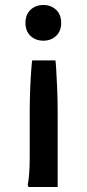

<svg xmlns="http://www.w3.org/2000/svg" viewBox="-20 -572 347 769"><path d="M154 -552Q184 -552 204.5 -533Q225 -514 225 -480Q225 -447 204.5 -428Q184 -409 154 -409Q123 -409 102.5 -428Q82 -447 82 -480Q82 -514 102.5 -533Q123 -552 154 -552ZM202 -330Q203 -327 205 -296.5Q207 -266 209 -218Q211 -170 211 -116V177H94L91 168Q95 150 97 121Q99 92 99 64Q99 36 99 23V-116Q99 -170 101 -218Q103 -266 105.5 -296.5Q108 -327 109 -330Z"/></svg>

Font: Kufam Medium
Style: Regular
Weight: 500
Designer: Wael Morcos, Artur Schmal
Foundry: Original Type
Version: Version 1.300; ttfautohint (v1.8.3)